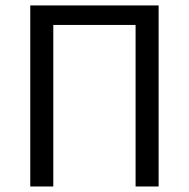

<svg xmlns="http://www.w3.org/2000/svg" viewBox="-20 -676 685 696"><path d="M89.7 0V-656.3H555V0H471.5V-585.6H173.2V0Z"/></svg>

Font: Source Sans 3
Style: Regular
Weight: 200
Designer: Paul D. Hunt
Foundry: Adobe
Version: Version 3.046;hotconv 1.0.118;makeotfexe 2.5.65603